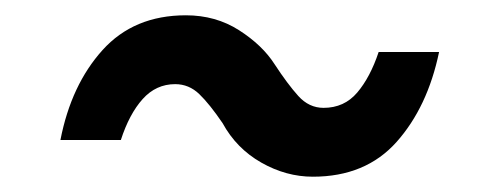

<svg xmlns="http://www.w3.org/2000/svg" viewBox="-20 -442 630 251"><path d="M389 -211Q354 -211 321.5 -229.5Q289 -248 271 -281Q254 -306 240.5 -319Q227 -332 209 -332Q184 -332 166.5 -312.5Q149 -293 138 -259H59Q73 -331 114 -376.5Q155 -422 223 -422Q262 -422 292.5 -402.5Q323 -383 339 -358Q356 -332 370 -316.5Q384 -301 403 -301Q430 -301 447 -321Q464 -341 475 -374H554Q539 -302 498.5 -256.5Q458 -211 389 -211Z"/></svg>

Font: Figtree Medium
Style: Italic
Weight: 500
Italic angle: -9.5°
Foundry: Erik Kennedy
Version: Version 2.001; ttfautohint (v1.8.4.7-5d5b);gftools[0.9.27]